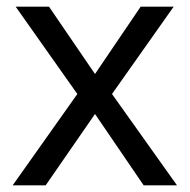

<svg xmlns="http://www.w3.org/2000/svg" viewBox="-20 -556 569 576"><path d="M212 -274 27 -536H127L265 -334L402 -536H501L316 -274L511 0H411L265 -214L117 0H18Z"/></svg>

Font: Noto Sans Marchen
Style: Regular
Weight: 400
Designer: Monotype Design Team
Foundry: Monotype Imaging Inc.
Version: Version 2.003; ttfautohint (v1.8.4.7-5d5b)